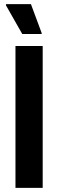

<svg xmlns="http://www.w3.org/2000/svg" viewBox="-20 -911 281 931"><path d="M55 0V-688H187V0ZM88 -746 9 -885V-891H130L182 -751V-746Z"/></svg>

Font: Saira Condensed
Style: Bold
Weight: 700
Width: 3
Designer: Hector Gatti with collaboration of the Omnibus-Type team
Foundry: Omnibus-Type
Version: Version 1.101